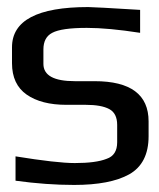

<svg xmlns="http://www.w3.org/2000/svg" viewBox="-20 -514 450 544"><path d="M168 -217Q97 -217 55.5 -246Q14 -275 14 -335V-380Q14 -494 230 -494Q246 -494 377 -486V-421Q287 -435 226 -435Q154 -435 128 -421Q103 -408 103 -374V-333Q103 -284 192 -284H248Q401 -284 401 -170V-128Q401 -51 346 -20Q292 10 190 10Q111 10 24 -2V-71Q141 -52 192 -52Q252 -52 282 -64Q312 -74 312 -111V-160Q312 -193 289.5 -205Q267 -217 223 -217Z"/></svg>

Font: Gamestation Display
Style: Regular
Weight: 400
Designer: Jonas Hecksher
Foundry: Jonas Hecksher, Playtypeª, e-types AS
Version: Version 1.003